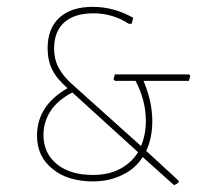

<svg xmlns="http://www.w3.org/2000/svg" viewBox="-20 -527 604 565"><path d="M88.9 -127.9Q88.9 -215.8 178.2 -267.1V-268.1Q147.5 -294.4 133.8 -321.8Q120.1 -349.1 120.1 -384.8Q120.1 -443.4 154.8 -475.1Q189.5 -506.8 252.9 -506.8Q314.9 -506.8 371.1 -475.1L372.1 -474.1L367.2 -457H358.9Q312 -487.8 254.9 -487.8Q198.7 -487.8 168.9 -460.9Q139.2 -434.1 139.2 -383.8Q139.2 -353 152.3 -328.1Q166 -301.8 194.8 -276.9L395 -97.2Q409.2 -131.3 409.2 -170.9Q409.2 -231.4 378.9 -289.1H318.8L314 -293L317.9 -308.1H536.1L540 -304.2L536.1 -289.1H402.8V-288.1Q416 -255.4 421.9 -228.5Q428.2 -198.2 428.2 -170.9Q428.2 -121.1 410.2 -83L505.9 4.9V7.8V8.8Q502 13.2 500.5 13.7Q495.1 16.6 494.1 17.1L493.2 18.1L490.2 16.1L399.9 -64.9Q378.9 -31.2 341.8 -13.2Q303.2 6.8 252.9 6.8Q218.3 6.8 188 -2Q157.7 -10.7 136.2 -28.8Q88.9 -64.9 88.9 -127.9ZM192.9 -254.9Q149.9 -232.4 129.4 -201.2Q107.9 -168.5 107.9 -129.9Q107.9 -76.2 147.5 -43.9Q186.5 -12.2 252.9 -12.2Q299.3 -12.2 332 -29.3Q366.7 -47.4 386.2 -79.1Z"/></svg>

Font: Datalegreya
Style: Thin
Weight: 250
Designer: Figs Lab
Foundry: Figs Lab
Version: Version 1.002;PS 001.002;hotconv 1.0.70;makeotf.lib2.5.58329